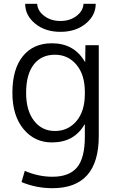

<svg xmlns="http://www.w3.org/2000/svg" viewBox="-20 -757 613 1007"><path d="M418 -737H482Q482 -676 429.5 -633Q377 -590 297 -590Q217 -590 164.5 -633Q112 -676 112 -737H175Q177 -700 212 -673.5Q247 -647 297 -647Q347 -647 381.5 -673.5Q416 -700 418 -737ZM117 -270Q117 -177 158.5 -123.5Q200 -70 268 -70Q337 -70 381 -122Q425 -174 425 -265V-275Q425 -365 381 -417.5Q337 -470 268 -470Q197 -470 157 -418.5Q117 -367 117 -270ZM45 -270Q45 -395 100 -462.5Q155 -530 252 -530Q369 -530 425 -433H427L428 -520H498V-43Q498 230 255 230Q170 230 93 198L110 139Q181 170 255 170Q343 170 384 121Q425 72 425 -40V-104H423Q369 -10 252 -10Q161 -10 103 -80.5Q45 -151 45 -270Z"/></svg>

Font: M PLUS 1p
Style: Regular
Weight: 400
Version: Version 1.062